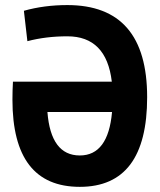

<svg xmlns="http://www.w3.org/2000/svg" viewBox="-20 -723 626 753"><path d="M293 9.8Q28.8 9.8 28.8 -332Q28.8 -350.6 29.3 -368.4Q29.8 -386.2 30.8 -402.8H418.5Q397.5 -580.6 244.1 -580.6Q160.2 -580.6 87.4 -561.5L73.7 -680.7Q153.3 -703.1 244.1 -703.1Q557.1 -703.1 557.1 -341.8Q557.1 9.8 293 9.8ZM419.4 -283.7H166Q179.2 -113.3 293 -113.3Q404.3 -113.3 419.4 -283.7Z"/></svg>

Font: Cascadia Code NF
Style: Bold
Weight: 700
Monospace: yes
Designer: Aaron Bell
Foundry: Saja Typeworks
Version: Version 2404.023; ttfautohint (v1.8.4)